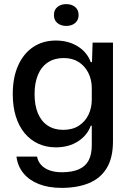

<svg xmlns="http://www.w3.org/2000/svg" viewBox="-20 -736 640 933"><path d="M279 177Q216 177 169 158.5Q122 140 94 106Q66 72 60 25H160Q164 48 180 65.5Q196 83 221.5 92Q247 101 281 101Q331 101 363.5 86.5Q396 72 411 43Q426 14 426 -31V-125H421Q404 -78 359 -49Q314 -20 251 -20Q205 -20 166.5 -37.5Q128 -55 100 -88.5Q72 -122 57 -170Q42 -218 42 -279Q42 -360 68.5 -418.5Q95 -477 142 -508Q189 -539 251 -539Q312 -539 357.5 -511Q403 -483 421 -434H427L430 -529H529V-49Q529 31 498.5 81Q468 131 412 154Q356 177 279 177ZM287 -105Q332 -105 363 -125Q394 -145 410 -178.5Q426 -212 426 -252V-308Q426 -348 409.5 -381.5Q393 -415 362.5 -434.5Q332 -454 290 -454Q245 -454 213 -433Q181 -412 164.5 -372.5Q148 -333 148 -279Q148 -225 164 -186Q180 -147 211.5 -126Q243 -105 287 -105ZM302 -610Q276 -610 259 -624Q242 -638 242 -663Q242 -688 259 -702Q276 -716 302 -716Q328 -716 345 -702Q362 -688 362 -663Q362 -638 345 -624Q328 -610 302 -610Z"/></svg>

Font: Mona Sans ExtraLight Medium
Style: Regular
Weight: 500
Version: Version 2.000